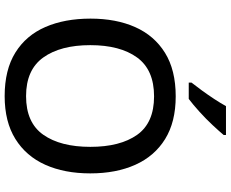

<svg xmlns="http://www.w3.org/2000/svg" viewBox="-103 -878 991 825"><g transform="rotate(90 392.5 -465.5)"><path d="M725 -358Q725 -247 688 -164.5Q651 -82 577 -36Q503 10 393 10Q280 10 206 -36Q132 -82 96 -165Q60 -248 60 -359Q60 -469 96.5 -551Q133 -633 207 -679Q281 -725 394 -725Q504 -725 577.5 -679.5Q651 -634 688 -551.5Q725 -469 725 -358ZM174 -358Q174 -230 227 -156Q280 -82 393 -82Q507 -82 559 -156Q611 -230 611 -358Q611 -486 559.5 -559Q508 -632 394 -632Q280 -632 227 -559Q174 -486 174 -358ZM560 -931Q545 -913 518 -884Q491 -855 460 -827Q429 -799 405 -781H335V-793Q350 -812 369 -838Q388 -864 406 -891.5Q424 -919 436 -941H560Z"/></g></svg>

Font: Noto Sans Medium
Style: Regular
Weight: 500
Designer: Monotype Design Team
Foundry: Monotype Imaging Inc.
Version: Version 2.007